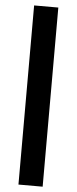

<svg xmlns="http://www.w3.org/2000/svg" viewBox="-62 -757 405 1011"><g transform="rotate(5 140.0 -251.5)"><path d="M204.1 -724.6V222.2H76.2V-724.6Z"/></g></svg>

Font: Arimo
Style: Bold
Weight: 700
Designer: Steve Matteson
Foundry: Monotype Imaging Inc.
Version: Version 1.33